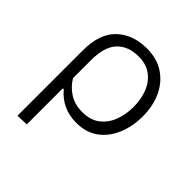

<svg xmlns="http://www.w3.org/2000/svg" viewBox="-190 -639 967 967"><g transform="rotate(45 293.5 -155.5)"><path d="M84 194.5V-269.5Q84 -390.5 145.5 -448.5Q207 -506.5 305.5 -506.5Q377.5 -506.5 428.2 -473Q479 -439.5 506 -381.2Q533 -323 533 -249.5Q533 -180 509 -120.8Q485 -61.5 437.2 -25.5Q389.5 10.5 317.5 10.5Q266.5 10.5 225.2 -9.2Q184 -29 155 -64.5H148V192ZM301 -49Q359.5 -49 396 -77.5Q432.5 -106 449.5 -151.8Q466.5 -197.5 466.5 -250Q466.5 -305 448.8 -350Q431 -395 395 -421.8Q359 -448.5 305 -448.5Q230.5 -448.5 189.2 -404.2Q148 -360 148 -265V-137Q173.5 -95.5 212 -72.2Q250.5 -49 301 -49Z"/></g></svg>

Font: Commissioner Light
Style: Regular
Weight: 300
Designer: Kostas Bartsokas
Foundry: Kostas Bartsokas
Version: Version 1.000; ttfautohint (v1.8.3)